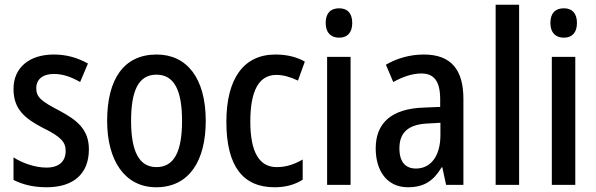

<svg xmlns="http://www.w3.org/2000/svg" viewBox="-20 -780 2516 810"><path d="M355 -150C355 -235 304 -274 229 -314C154 -353 133 -370 133 -408C133 -445 160 -468 207 -468C248 -468 283 -454 318 -434L351 -512C306 -537 260 -550 207 -550C104 -550 37 -495 37 -405C37 -320 83 -281 162 -240C240 -202 257 -179 257 -143C257 -100 230 -73 176 -73C126 -73 73 -93 37 -116V-21C74 -2 119 10 177 10C288 10 355 -45 355 -150Z M848 -270C848 -452 767 -550 641 -550C502 -550 432 -446 432 -270C432 -102 507 10 639 10C779 10 848 -103 848 -270ZM533 -270C533 -399 565 -465 640 -465C715 -465 748 -399 748 -270C748 -141 715 -75 640 -75C566 -75 533 -143 533 -270Z M1138 10C1183 10 1223 0 1257 -22V-107C1222 -87 1188 -75 1147 -75C1073 -75 1036 -140 1036 -267C1036 -397 1072 -464 1146 -464C1175 -464 1206 -455 1237 -440L1266 -520C1235 -538 1194 -550 1142 -550C1007 -550 935 -447 935 -266C935 -79 1005 10 1138 10Z M1411 -745C1375 -745 1354 -725 1354 -683C1354 -642 1376 -621 1411 -621C1445 -621 1466 -642 1466 -683C1466 -724 1446 -745 1411 -745ZM1459 -540H1360V0H1459Z M1768 -550C1710 -550 1654 -534 1608 -507L1639 -434C1681 -457 1720 -470 1758 -470C1812 -470 1837 -436 1837 -361V-329L1765 -326C1634 -321 1565 -263 1565 -154C1565 -60 1612 10 1701 10C1769 10 1809 -17 1843 -74H1846L1862 0H1935V-363C1935 -486 1883 -550 1768 -550ZM1784 -259 1838 -262V-210C1838 -120 1796 -69 1735 -69C1692 -69 1665 -95 1665 -154C1665 -219 1700 -255 1784 -259Z M2170 0V-760H2071V0Z M2359 -745C2323 -745 2302 -725 2302 -683C2302 -642 2324 -621 2359 -621C2393 -621 2414 -642 2414 -683C2414 -724 2394 -745 2359 -745ZM2407 -540H2308V0H2407Z"/></svg>

Font: Noto Sans Gujarati UI Condensed Medium
Style: Regular
Weight: 500
Width: 3
Designer: Jelle Bosma - Monotype Design Team, Universal Thirst
Foundry: Monotype Imaging Inc.
Version: Version 2.106